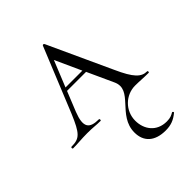

<svg xmlns="http://www.w3.org/2000/svg" viewBox="-218 -601 991 991"><g transform="rotate(-45 277.5 -106.0)"><path d="M554 -9C512 -9 483 -37 439 -135L279 -483C276 -488 269 -488 267 -483L123 -130C80 -28 62 -10 3 -10C-3 -10 -3 2 3 2C42 2 63 -2 110 -2C152 -2 170 2 203 2C208 2 208 -10 203 -10C134 -10 113 -37 146 -121L190 -230H329L394 -88C439 9 284 43 284 168C284 235 327 275 406 275C444 275 471 265 501 240C505 236 498 229 494 232C482 239 470 246 443 246C369 246 330 191 330 128C330 55 389 -1 458 -1C489 -1 515 2 554 2C559 2 559 -9 554 -9ZM197 -248 255 -391 320 -248Z"/></g></svg>

Font: Cormorant SC
Style: Regular
Weight: 400
Designer: Christian Thalmann (Catharsis Fonts)
Version: Version 1.000;PS 001.000;hotconv 1.0.70;makeotf.lib2.5.58329